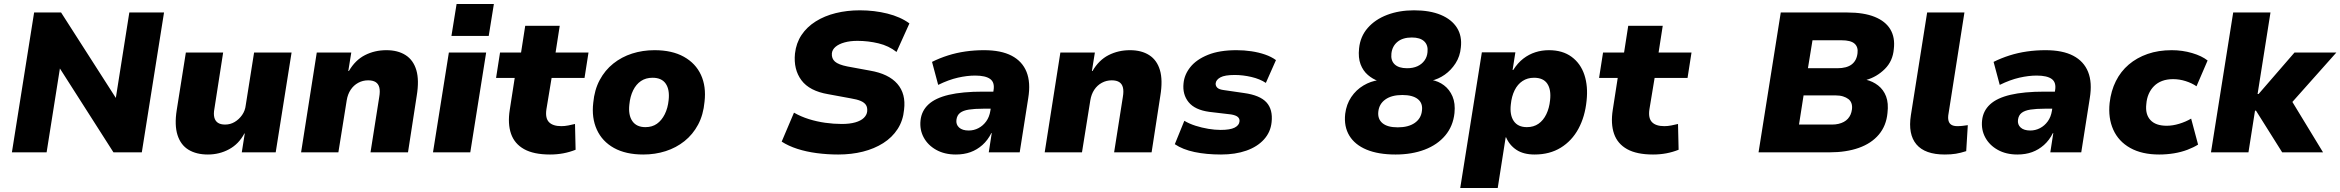

<svg xmlns="http://www.w3.org/2000/svg" viewBox="-20 -768 11799 968"><path d="M40 0 152 -705H288L568 -268H563L632 -705H807L695 0H552L278 -429H283L215 0Z M1028 11Q970 11 930.5 -13Q891 -37 875 -87Q859 -137 871 -213L917 -503H1105L1061 -220Q1056 -194 1060.5 -176Q1065 -158 1078.5 -149Q1092 -140 1115 -140Q1141 -140 1163 -153Q1185 -166 1200.5 -188Q1216 -210 1219 -238L1261 -503H1450L1370 0H1199L1214 -95H1212Q1184 -42 1135 -15.5Q1086 11 1028 11Z M1498 0 1577 -503H1751L1736 -410H1739Q1771 -465 1820 -490Q1869 -515 1928 -515Q1986 -515 2025 -490Q2064 -465 2079 -414.5Q2094 -364 2081 -285L2037 0H1848L1892 -279Q1897 -308 1892.5 -326.5Q1888 -345 1874 -354Q1860 -363 1836 -363Q1809 -363 1786 -350.5Q1763 -338 1748 -315.5Q1733 -293 1728 -262L1686 0Z M2256 -587 2282 -748H2470L2444 -587ZM2163 0 2243 -503H2431L2351 0Z M2753 11Q2671 11 2622.5 -16Q2574 -43 2556.5 -93.5Q2539 -144 2550 -214L2575 -375H2481L2501 -503H2607L2628 -638H2802L2781 -503H2947L2927 -375H2761L2735 -218Q2728 -173 2747.5 -152.5Q2767 -132 2810 -132Q2827 -132 2845 -135.5Q2863 -139 2879 -143L2882 -13Q2852 -1 2820 5Q2788 11 2753 11Z M3223 11Q3135 11 3075.5 -22Q3016 -55 2989 -114.5Q2962 -174 2971 -250Q2977 -315 3003.5 -364.5Q3030 -414 3072 -447.5Q3114 -481 3167 -498Q3220 -515 3280 -515Q3368 -515 3427.5 -482Q3487 -449 3514 -390.5Q3541 -332 3532 -255Q3526 -189 3499.5 -139.5Q3473 -90 3431 -56.5Q3389 -23 3336 -6Q3283 11 3223 11ZM3234 -127Q3268 -127 3292 -144Q3316 -161 3331.5 -192Q3347 -223 3351 -263Q3357 -316 3336.5 -346Q3316 -376 3270 -376Q3236 -376 3211.5 -359.5Q3187 -343 3172 -312.5Q3157 -282 3153 -241Q3147 -188 3168 -157.5Q3189 -127 3234 -127Z M4206 11Q4151 11 4098 4Q4045 -3 4000 -17.5Q3955 -32 3921 -54L3983 -200Q4018 -180 4058 -167.5Q4098 -155 4140.5 -149Q4183 -143 4224 -143Q4264 -143 4292 -151Q4320 -159 4335 -173.5Q4350 -188 4352 -206Q4354 -226 4346 -238.5Q4338 -251 4319.5 -259Q4301 -267 4270 -272L4156 -293Q4061 -309 4020.5 -363.5Q3980 -418 3988 -498Q3994 -551 4021 -591.5Q4048 -632 4092.5 -660Q4137 -688 4194 -702Q4251 -716 4315 -716Q4388 -716 4454 -699.5Q4520 -683 4565 -650L4500 -506Q4461 -537 4409 -549.5Q4357 -562 4303 -562Q4266 -562 4237.5 -554Q4209 -546 4192.5 -532Q4176 -518 4174 -499Q4172 -473 4189.5 -457.5Q4207 -442 4252 -433L4366 -412Q4460 -396 4504 -345.5Q4548 -295 4538 -215Q4533 -160 4505.5 -117.5Q4478 -75 4433 -46.5Q4388 -18 4330.5 -3.5Q4273 11 4206 11Z M4799 11Q4742 11 4700 -12.5Q4658 -36 4637 -75Q4616 -114 4621 -161Q4626 -209 4661 -241.5Q4696 -274 4764 -290Q4832 -306 4936 -306H5008L4995 -220H4937Q4894 -220 4865 -215.5Q4836 -211 4820.5 -199Q4805 -187 4802 -164Q4799 -140 4815.5 -125Q4832 -110 4864 -110Q4890 -110 4913 -122Q4936 -134 4952 -156Q4968 -178 4973 -209L4989 -312Q4996 -352 4972.5 -369.5Q4949 -387 4896 -387Q4856 -387 4809.5 -376.5Q4763 -366 4710 -340L4679 -456Q4717 -475 4759.5 -488.5Q4802 -502 4847.5 -508.5Q4893 -515 4941 -515Q5027 -515 5080.5 -487Q5134 -459 5155.5 -405.5Q5177 -352 5164 -273L5121 0H4965L4980 -97H4978Q4960 -61 4933 -37Q4906 -13 4873 -1Q4840 11 4799 11Z M5247 0 5326 -503H5500L5485 -410H5488Q5520 -465 5569 -490Q5618 -515 5677 -515Q5735 -515 5774 -490Q5813 -465 5828 -414.5Q5843 -364 5830 -285L5786 0H5597L5641 -279Q5646 -308 5641.5 -326.5Q5637 -345 5623 -354Q5609 -363 5585 -363Q5558 -363 5535 -350.5Q5512 -338 5497 -315.5Q5482 -293 5477 -262L5435 0Z M6136 11Q6062 11 6002.5 -1.5Q5943 -14 5903 -41L5951 -159Q5976 -144 6007.5 -134Q6039 -124 6072 -118.5Q6105 -113 6134 -113Q6182 -113 6204.5 -124.5Q6227 -136 6229 -155Q6231 -169 6221 -178Q6211 -187 6187 -191L6077 -204Q6004 -214 5972.5 -253Q5941 -292 5947 -348Q5951 -392 5981.5 -430Q6012 -468 6070 -491.5Q6128 -515 6214 -515Q6253 -515 6289.5 -509.5Q6326 -504 6358 -493Q6390 -482 6413 -465L6362 -350Q6332 -370 6289 -380Q6246 -390 6205 -390Q6155 -390 6133 -378Q6111 -366 6109 -348Q6108 -335 6117 -326Q6126 -317 6149 -314L6252 -299Q6332 -288 6365 -252Q6398 -216 6391 -152Q6386 -102 6352.5 -65Q6319 -28 6263.5 -8.5Q6208 11 6136 11Z M7016 11Q6929 11 6870 -13.5Q6811 -38 6783 -84Q6755 -130 6762 -194Q6768 -242 6792.5 -278.5Q6817 -315 6854 -337Q6891 -359 6931 -364L6930 -359Q6901 -369 6876.5 -390Q6852 -411 6839.5 -444Q6827 -477 6832 -524Q6838 -584 6875.5 -627Q6913 -670 6973.5 -693Q7034 -716 7109 -716Q7189 -716 7244 -693Q7299 -670 7325.5 -628Q7352 -586 7345 -528Q7341 -484 7318.5 -449Q7296 -414 7264 -391.5Q7232 -369 7196 -361L7197 -365Q7232 -359 7260 -338Q7288 -317 7303 -282Q7318 -247 7313 -198Q7306 -132 7266.5 -85Q7227 -38 7162.5 -13.5Q7098 11 7016 11ZM7027 -126Q7081 -126 7113 -148.5Q7145 -171 7149 -210Q7154 -248 7128 -268.5Q7102 -289 7050 -289Q6996 -289 6964.5 -266.5Q6933 -244 6929 -205Q6925 -168 6950 -147Q6975 -126 7027 -126ZM7074 -424Q7104 -424 7126 -434Q7148 -444 7161.5 -462.5Q7175 -481 7177 -505Q7181 -540 7160.5 -559.5Q7140 -579 7098 -579Q7052 -579 7025.5 -557Q6999 -535 6995 -498Q6991 -463 7011.5 -443.5Q7032 -424 7074 -424Z M7342 180 7451 -504H7620L7606 -415H7609Q7632 -451 7660 -472.5Q7688 -494 7720.5 -504.5Q7753 -515 7789 -515Q7858 -515 7903.5 -481.5Q7949 -448 7968 -390.5Q7987 -333 7979 -260Q7971 -180 7938 -119Q7905 -58 7849 -23.5Q7793 11 7717 11Q7661 11 7625.5 -12.5Q7590 -36 7573 -76L7571 -75L7531 180ZM7678 -127Q7712 -127 7736.5 -144Q7761 -161 7776 -192Q7791 -223 7795 -263Q7801 -316 7781 -346Q7761 -376 7714 -376Q7681 -376 7656 -359.5Q7631 -343 7616 -312.5Q7601 -282 7597 -241Q7591 -188 7612 -157.5Q7633 -127 7678 -127Z M8314 11Q8232 11 8183.5 -16Q8135 -43 8117.5 -93.5Q8100 -144 8111 -214L8136 -375H8042L8062 -503H8168L8189 -638H8363L8342 -503H8508L8488 -375H8322L8296 -218Q8289 -173 8308.5 -152.5Q8328 -132 8371 -132Q8388 -132 8406 -135.5Q8424 -139 8440 -143L8443 -13Q8413 -1 8381 5Q8349 11 8314 11Z M8846 0 8958 -705H9294Q9377 -705 9431.5 -683Q9486 -661 9510.5 -620Q9535 -579 9528 -521Q9523 -460 9482.5 -420Q9442 -380 9389 -365L9388 -366Q9422 -358 9449 -337Q9476 -316 9489 -282Q9502 -248 9496 -198Q9490 -134 9452.5 -89.5Q9415 -45 9351.5 -22.5Q9288 0 9204 0ZM9050 -140H9216Q9234 -140 9249 -143.5Q9264 -147 9276 -153.5Q9288 -160 9296.5 -169.5Q9305 -179 9310 -190.5Q9315 -202 9317 -217Q9319 -234 9314.5 -247Q9310 -260 9299 -268.5Q9288 -277 9272 -282Q9256 -287 9235 -287H9073ZM9095 -424H9243Q9291 -424 9316 -443.5Q9341 -463 9345 -500Q9349 -531 9330 -548Q9311 -565 9264 -565H9118Z M9785 11Q9685 11 9642 -40Q9599 -91 9614 -187L9696 -705H9884L9804 -196Q9800 -175 9803.5 -160.5Q9807 -146 9818 -139Q9829 -132 9848 -132Q9862 -132 9874.5 -133.5Q9887 -135 9901 -137L9893 -6Q9865 3 9841 7Q9817 11 9785 11Z M10151 11Q10094 11 10052 -12.5Q10010 -36 9989 -75Q9968 -114 9973 -161Q9978 -209 10013 -241.5Q10048 -274 10116 -290Q10184 -306 10288 -306H10360L10347 -220H10289Q10246 -220 10217 -215.5Q10188 -211 10172.5 -199Q10157 -187 10154 -164Q10151 -140 10167.5 -125Q10184 -110 10216 -110Q10242 -110 10265 -122Q10288 -134 10304 -156Q10320 -178 10325 -209L10341 -312Q10348 -352 10324.5 -369.5Q10301 -387 10248 -387Q10208 -387 10161.5 -376.5Q10115 -366 10062 -340L10031 -456Q10069 -475 10111.5 -488.5Q10154 -502 10199.5 -508.5Q10245 -515 10293 -515Q10379 -515 10432.5 -487Q10486 -459 10507.5 -405.5Q10529 -352 10516 -273L10473 0H10317L10332 -97H10330Q10312 -61 10285 -37Q10258 -13 10225 -1Q10192 11 10151 11Z M10866 11Q10779 11 10720 -22Q10661 -55 10634.5 -114Q10608 -173 10616 -249Q10623 -310 10647.5 -359Q10672 -408 10712.5 -442.5Q10753 -477 10807.5 -496Q10862 -515 10929 -515Q10983 -515 11032 -500.5Q11081 -486 11110 -463L11054 -333Q11031 -349 10999.5 -359Q10968 -369 10936 -369Q10905 -369 10881 -360Q10857 -351 10840 -334Q10823 -317 10813 -294Q10803 -271 10801 -243Q10795 -192 10821.5 -163Q10848 -134 10904 -134Q10934 -134 10967 -144Q11000 -154 11027 -170L11062 -39Q11040 -25 11008.5 -13Q10977 -1 10940.5 5Q10904 11 10866 11Z M11127 0 11239 -705H11427L11362 -294H11367L11548 -503H11759L11516 -230L11518 -286L11692 0H11486L11354 -210H11349L11316 0Z"/></svg>

Font: Nunito Sans 8pt Black
Style: Italic
Weight: 900
Italic angle: -9°
Version: Version 3.101;gftools[0.9.27]